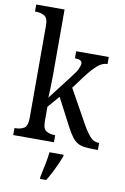

<svg xmlns="http://www.w3.org/2000/svg" viewBox="-104 -820 717 1101"><g transform="rotate(10 254.0 -269.5)"><path d="M15 0V-41H23Q50 -41 70.5 -53.5Q91 -66 91 -113V-651Q91 -695 70 -707Q49 -719 23 -719H15V-760H180V-375Q180 -361 179.5 -340.5Q179 -320 178.5 -298.5Q178 -277 177 -262Q176 -247 176 -246L283 -385Q311 -420 320 -440Q329 -460 329 -472Q329 -495 287 -495V-536H477V-495Q447 -495 418.5 -470Q390 -445 357 -401L301 -326L413 -125Q436 -85 456.5 -63Q477 -41 505 -41H508V0H496Q457 0 431.5 -3Q406 -6 388.5 -16.5Q371 -27 356 -47Q341 -67 323 -101L239 -262L180 -194V-108Q180 -64 201 -52.5Q222 -41 248 -41H252V0ZM210 208Q217 174 225 136Q233 98 237 61H319V71Q311 92 299 119Q287 146 273 173Q259 200 246 221H210Z"/></g></svg>

Font: Noto Serif Georgian Condensed
Style: Regular
Weight: 400
Width: 3
Designer: Monotype Design Team, Akaki Razmadze
Foundry: Google LLC
Version: Version 2.003; ttfautohint (v1.8.4.7-5d5b)